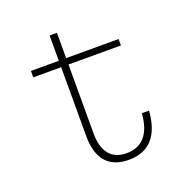

<svg xmlns="http://www.w3.org/2000/svg" viewBox="-131 -849 961 984"><g transform="rotate(-20 350.0 -357.0)"><path d="M283 -726V-588H569V-553H283V-177Q283 -102 315 -63Q347 -24 408 -24Q473 -24 509 -66Q545 -108 551 -190H590Q583 -90 537 -39Q491 12 408 12Q327 12 285 -35.5Q243 -83 243 -177V-553H91V-588H243V-726Z"/></g></svg>

Font: Martian Mono SemiExpanded Thin
Style: Regular
Weight: 250
Monospace: yes
Version: Version 0.930